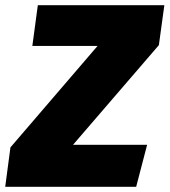

<svg xmlns="http://www.w3.org/2000/svg" viewBox="-48 -716 650 736"><path d="M-8 -151 326 -540H76L97 -696H582L561 -543L232 -161H516L474 0H-28Z"/></svg>

Font: FiraGO Heavy
Style: Italic
Weight: 900
Italic angle: -8°
Designer: bBox Type GmbH
Foundry: bBox Type GmbH
Version: Version 1.001